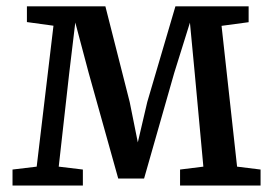

<svg xmlns="http://www.w3.org/2000/svg" viewBox="-20 -575 846 595"><path d="M18.8 0V-49.6L93.7 -58.6L145.7 -495.3L63.4 -506.6V-555.3H306.6L381.9 -259L407.1 -133.8L436.4 -259L523.6 -555.3H750.5V-506.2L666.6 -494.9L714.7 -58.6L787.5 -49.6V0H538V-49.6L610.2 -58.6L583.6 -346.8L568.6 -504.8L519.8 -348.6L426.5 -21.7H346.4L254.6 -349.9L213.3 -505.2L194.5 -348.4L162 -58.6L236.8 -49.6V0Z"/></svg>

Font: Merriweather Light
Style: Regular
Weight: 300
Designer: Eben Sorkin
Foundry: Eben Sorkin
Version: Version 2.100